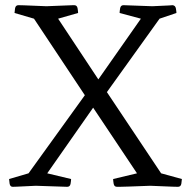

<svg xmlns="http://www.w3.org/2000/svg" viewBox="-20 -720 736 740"><path d="M416 -30 508 -52 339 -305 162 -52 254 -30Q254 -24 252 -12Q250 0 239 0L118 -4Q61 -1 45 -0.5Q29 0 29 0Q19 0 17 -12.5Q15 -25 15 -30L90 -52L307 -353L111 -648L36 -670Q36 -675 38 -687.5Q40 -700 51 -700Q51 -700 72.5 -699.5Q94 -699 159 -696Q213 -698 235.5 -699Q258 -700 262 -700Q266 -700 266 -700Q277 -700 279 -688Q281 -676 281 -670L204 -648L359 -414L523 -648L441 -670Q441 -676 443 -688Q445 -700 456 -700L567 -696Q618 -698 631.5 -699Q645 -700 645 -700Q645 -700 645 -700Q645 -700 645 -700Q656 -699 658 -687Q660 -675 660 -670L595 -648L392 -365L601 -52L681 -30Q681 -25 679 -12.5Q677 0 666 0Q666 0 645 -0.5Q624 -1 559 -4Q505 -2 477.5 -1Q450 0 440.5 0Q431 0 431 0Q420 0 418 -12Q416 -24 416 -30Z"/></svg>

Font: Mate SC
Style: Regular
Weight: 400
Designer: Eduardo Rodriguez Tunni
Foundry: Eduardo Rodriguez Tunni
Version: Version 1.003; ttfautohint (v1.8.4.7-5d5b);gftools[0.9.24]